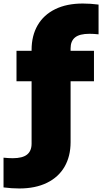

<svg xmlns="http://www.w3.org/2000/svg" viewBox="-74 -838 578 1088"><path d="M326 -564V-550H458.5V-377.5H326V-32.5Q326 47.5 291.8 106.8Q257.5 166 192 198Q126.5 230 35.5 230Q-8 230 -54 224V55.5Q-25.5 58.5 -2 58.5Q53.5 58.5 79.2 38Q105 17.5 105 -24V-377.5H19.5V-550H105V-555.5Q105 -635.5 139.2 -694.8Q173.5 -754 238.8 -786Q304 -818 395 -818Q439.5 -818 484.5 -812V-643.5Q456 -646.5 433 -646.5Q377 -646.5 351.5 -626Q326 -605.5 326 -564Z"/></svg>

Font: Encode Sans Semi Expanded Black
Style: Regular
Weight: 900
Width: 6
Designer: Multiple Designers
Foundry: Impallari Type
Version: Version 2.000